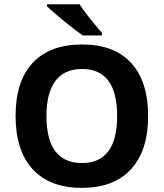

<svg xmlns="http://www.w3.org/2000/svg" viewBox="-20 -885 779 914"><path d="M685.1 -332.5Q685.1 -168 603.5 -79.3Q522 9.3 369.6 9.3Q217.3 9.3 135.7 -79.3Q54.2 -168 54.2 -333.5Q54.2 -499 136 -586.2Q217.8 -673.3 370.6 -673.3Q523.4 -673.3 604.2 -585.4Q685.1 -497.6 685.1 -332.5ZM201.2 -332.5Q201.2 -221.2 243.4 -165Q285.6 -108.9 369.6 -108.9Q537.6 -108.9 537.6 -332.5Q537.6 -556.6 370.6 -556.6Q286.6 -556.6 243.9 -500Q201.2 -443.4 201.2 -332.5ZM374 -716.3Q345.2 -735.8 289.8 -780.5Q234.4 -825.2 203.6 -855.5V-864.7H358.9Q387.2 -818.8 465.3 -728.5V-716.3Z"/></svg>

Font: Bpm'online Open Sans
Style: Bold
Weight: 700
Foundry: Ascender Corporation
Version: Version 1.10